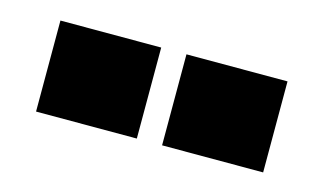

<svg xmlns="http://www.w3.org/2000/svg" viewBox="-37 -868 544 323"><g transform="rotate(15 235.0 -706.0)"><path d="M37.5 -785H213V-626.5H37.5ZM257 -785H433V-626.5H257Z"/></g></svg>

Font: Hepta Slab ExtraBold
Style: Regular
Weight: 800
Designer: Michael LaGattuta
Foundry: Michael LaGattuta
Version: Version 1.102